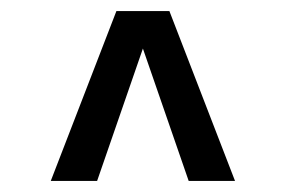

<svg xmlns="http://www.w3.org/2000/svg" viewBox="-20 -707 518 348"><path d="M72 -379 191 -687H287L406 -379H322L239 -619L156 -379Z"/></svg>

Font: Archivo ExtraCondensed Medium
Style: Regular
Weight: 500
Width: 2
Designer: Hector Gatti
Foundry: Omnibus-Type
Version: Version 2.001